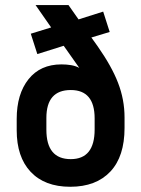

<svg xmlns="http://www.w3.org/2000/svg" viewBox="-20 -715 549 746"><path d="M438.5 -393.6Q463.9 -328.1 463.9 -258.8V-217.8Q463.9 -107.4 409.2 -48.8Q353.5 10.7 252.9 10.7Q153.3 10.7 98.6 -47.9Q44.9 -105.5 44.9 -209V-252.9Q44.9 -349.6 90.8 -407.2Q136.7 -464.8 218.8 -464.8Q238.3 -464.8 255.9 -461.9Q273.4 -459 288.1 -451.2L227.5 -537.1L125 -504.9L99.6 -584L178.7 -608.4L118.2 -695.3H246.1L285.2 -639.6L380.9 -669.9L406.2 -590.8L335 -569.3L359.4 -535.2Q414.1 -457 438.5 -393.6ZM347.7 -254.9Q347.7 -365.2 254.9 -365.2Q160.2 -365.2 160.2 -256.8V-210.9Q160.2 -96.7 254.9 -96.7Q347.7 -96.7 347.7 -211.9Z"/></svg>

Font: Dinish
Style: Bold
Weight: 700
Designer: Bert Driehuis
Foundry: Playbeing
Version: Version 3.006; git-39231f3c-release